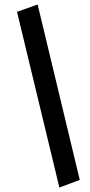

<svg xmlns="http://www.w3.org/2000/svg" viewBox="-20 -773 401 857"><path d="M245 64 56 -720 148 -753 336 30Z"/></svg>

Font: Nunito Sans 7pt Expanded Medium
Style: Italic
Weight: 500
Width: 7
Italic angle: -9°
Designer: Vernon Adams
Foundry: Vernon Adams
Version: Version 3.101;gftools[0.9.27]